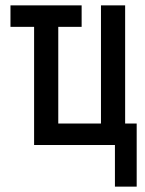

<svg xmlns="http://www.w3.org/2000/svg" viewBox="-20 -540 540 715"><path d="M408 155V0H107V-440H19V-520H284V-440H197V-80H356V-520H446V-80H489V155Z"/></svg>

Font: Iosevka Term Medium
Style: Regular
Weight: 500
Monospace: yes
Designer: Belleve Invis
Foundry: Belleve Invis
Version: Version 26.3.1